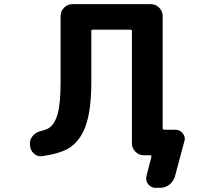

<svg xmlns="http://www.w3.org/2000/svg" viewBox="-20 -775 1040 933"><path d="M770.5 -152.3Q770.5 -144.5 778.3 -144.5H833Q854.5 -144.5 868.2 -127Q877.9 -115.2 877.9 -100.6Q877.9 -94.7 876 -88.9L830.1 82Q823.2 106.4 803.2 122.1Q783.2 137.7 757.8 137.7H735.4Q713.9 137.7 700.2 120.1Q690.4 108.4 690.4 93.8Q690.4 87.9 691.4 82L715.8 -13.7Q716.8 -15.6 714.8 -18.1Q712.9 -20.5 710 -20.5H700.2H678.7Q655.3 -20.5 638.2 -37.6Q621.1 -54.7 621.1 -78.1V-623Q621.1 -630.9 614.3 -630.9H430.7Q423.8 -630.9 423.8 -623V-377.9Q423.8 -238.3 395.5 -161.1Q367.2 -84 307.6 -50.8Q263.7 -27.3 187.5 -16.6Q182.6 -15.6 178.7 -15.6Q160.2 -15.6 145.5 -28.3Q127 -43.9 126 -68.4L125 -73.2Q124 -96.7 139.2 -114.7Q154.3 -132.8 177.7 -137.7Q202.1 -143.6 216.8 -152.3Q245.1 -169.9 259.8 -220.2Q274.4 -270.5 274.4 -375V-697.3Q274.4 -720.7 291.5 -737.8Q308.6 -754.9 332 -754.9H712.9Q736.3 -754.9 753.4 -737.8Q770.5 -720.7 770.5 -697.3Z"/></svg>

Font: Gen Jyuu Gothic Monospace Bold
Style: Bold
Weight: 700
Designer: [Source Han Sans]
Ryoko NISHIZUKA  (kana & ideographs); Paul D. Hunt (Latin, Greek & Cyrillic); Wenlong ZHANG  (bopomofo
Version: Version 1.002.20150607